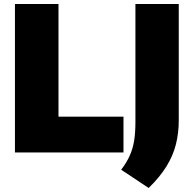

<svg xmlns="http://www.w3.org/2000/svg" viewBox="-20 -760 966 957"><path d="M54.5 0V-740H271.5V-178.5H595.5V0ZM721 177 584 86Q611.5 50 627 15Q642.5 -20 648.8 -60.2Q655 -100.5 655 -152V-740H871V-160Q871 -97.5 857 -41.2Q843 15 810 68.8Q777 122.5 721 177Z"/></svg>

Font: Encode Sans SC Condensed Thin Black
Style: Regular
Weight: 900
Version: Version 3.002